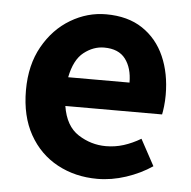

<svg xmlns="http://www.w3.org/2000/svg" viewBox="-43 -550 601 605"><g transform="rotate(5 257.0 -247.5)"><path d="M286 12Q216 12 159.5 -18.5Q103 -49 70.5 -107Q38 -165 38 -247Q38 -327 71 -385.5Q104 -444 157 -475.5Q210 -507 269 -507Q338 -507 384.5 -476Q431 -445 454.5 -391.5Q478 -338 478 -270Q478 -251 476 -234Q474 -217 472 -208H166Q176 -145 216.5 -119Q257 -93 304 -93Q333 -93 360 -101.5Q387 -110 414 -126L459 -43Q422 -18 376.5 -3Q331 12 286 12ZM272 -402Q238 -402 208 -378.5Q178 -355 167 -299H361Q361 -345 339.5 -373.5Q318 -402 272 -402Z"/></g></svg>

Font: Assistant
Style: Bold
Weight: 700
Designer: Hebrew By Ben Nathan, Latin by Paul Hunt
Version: Version 3.000